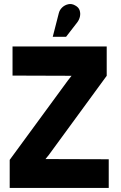

<svg xmlns="http://www.w3.org/2000/svg" viewBox="-20 -930 598 950"><path d="M362 -819Q372 -832 375.5 -848Q379 -864 374 -879Q369 -894 352 -903Q335 -913 317.5 -909Q300 -905 287.5 -893Q275 -881 271 -865L241 -748H307ZM42 -700V-556L334 -555L316 -532L28 -139V0H518V-142L205 -143L222 -164L508 -555V-700Z"/></svg>

Font: Advent Pro ExtraBold
Style: Regular
Weight: 800
Designer: VivaRado, Andreas Kalpakidis
Foundry: VivaRado, Andreas Kalpakidis
Version: Version 3.000